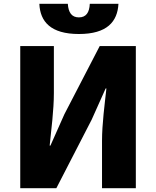

<svg xmlns="http://www.w3.org/2000/svg" viewBox="-20 -985 817 1005"><path d="M86 0H275L460 -359L533 -522H537C528 -439 514 -337 514 -247V0H691V-744H502L317 -387L244 -223H240C248 -302 262 -409 262 -498V-744H86ZM393 -807C541 -807 595 -872 600 -965H450C448 -920 431 -894 393 -894C355 -894 338 -920 335 -965H186C190 -872 245 -807 393 -807Z"/></svg>

Font: Noto Sans CJK JP Black
Style: Regular
Weight: 900
Designer: Ryoko NISHIZUKA (kana & ideographs); Paul D. Hunt (Latin, Greek & Cyrillic); Wenlong ZHANG (bopomofo); Sandoll Communica
Foundry: Adobe Systems Incorporated
Version: Version 1.004;PS 1.004;hotconv 1.0.82;makeotf.lib2.5.63406